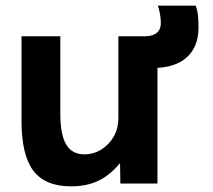

<svg xmlns="http://www.w3.org/2000/svg" viewBox="-20 -648 752 678"><path d="M231 10Q139 10 97.5 -45.5Q56 -101 56 -220V-520H193V-247Q193 -173 213.5 -138Q234 -103 278 -103Q311 -103 338.5 -120.5Q366 -138 382 -166.5Q398 -195 398 -230V-520H536V0H405L404 -70H402Q368 -29 327 -9.5Q286 10 231 10ZM450 -408 451 -520H493Q519 -520 533.5 -532Q548 -544 548 -567Q548 -579 545 -598Q542 -617 537 -628H671Q678 -610 679.5 -589.5Q681 -569 681 -551Q681 -483 639.5 -445.5Q598 -408 520 -408Z"/></svg>

Font: M PLUS 2
Style: Bold
Weight: 700
Designer: Coji Morishita
Foundry: UNDERFOREST DESIGN
Version: Version 1.001